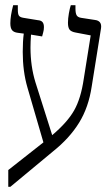

<svg xmlns="http://www.w3.org/2000/svg" viewBox="-20 -667 429 743"><path d="M371 -558 335 -333Q323 -252 286 -192Q249 -132 185 -81L20 56H12V-9L148 -116L86 -329Q68 -391 68 -466Q68 -508 72 -537L49 -540Q33 -542 26.5 -550.5Q20 -559 20 -577Q20 -605 31 -647H49V-629Q49 -612 53.5 -606Q58 -600 71 -598L126 -589Q139 -588 144.5 -581.5Q150 -575 150 -562Q150 -551 147 -541Q144 -531 143 -526L100 -533Q98 -505 98 -483Q98 -411 117 -349L182 -144Q241 -194 267 -240Q293 -286 304 -361L331 -530L273 -541Q256 -544 249.5 -552Q243 -560 243 -579Q243 -595 246.5 -615Q250 -635 254 -647H272V-634Q272 -616 276.5 -608Q281 -600 294 -598L346 -590Q375 -587 371 -558Z"/></svg>

Font: Noto Serif Hebrew CondLight
Style: Regular
Weight: 300
Width: 3
Designer: Monotype Design Team
Foundry: Monotype Imaging Inc.
Version: Version 1.000